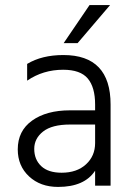

<svg xmlns="http://www.w3.org/2000/svg" viewBox="-20 -732 526 757"><path d="M414 -712H333L231 -562H286ZM355 -241V-168C355 -134 343 -106 319 -84C295 -62 263 -51 223 -51C187.7 -51 160.8 -59.7 142.5 -77C124.2 -94.3 115 -117 115 -145C115 -172.3 126.7 -195.2 150 -213.5C173.3 -231.8 208.7 -241 256 -241ZM87 -414C129 -442.7 176.3 -457 229 -457C274.3 -457 306.7 -445.5 326 -422.5C345.3 -399.5 355 -365.3 355 -320V-297H256C194 -297 144.2 -283.5 106.5 -256.5C68.8 -229.5 50 -191.7 50 -143C50 -99.7 64.8 -64.2 94.5 -36.5C124.2 -8.8 162.3 5 209 5C278.3 5 327 -16.3 355 -59V0H416V-320C416 -450 354 -515 230 -515C173.3 -515 125.7 -503.3 87 -480Z"/></svg>

Font: Hind Light
Style: Regular
Weight: 300
Designer: Manushi Parikh, Satya Rajpurohit
Foundry: Indian Type Foundry
Version: Version 1.201;PS 1.0;hotconv 1.0.78;makeotf.lib2.5.61930; tt